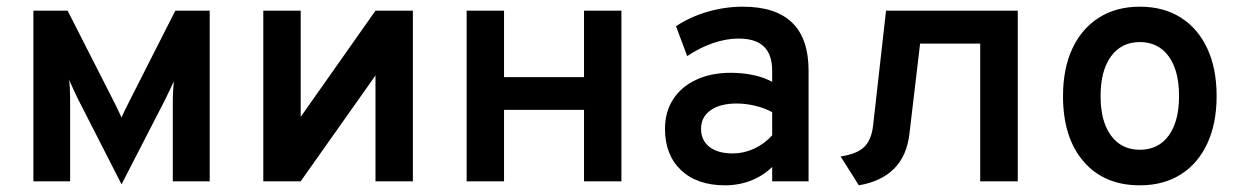

<svg xmlns="http://www.w3.org/2000/svg" viewBox="-20 -543 3715 575"><path d="M344 9 213 -247.5Q206.5 -261 200 -275Q193.5 -289 187 -304Q188.5 -292.5 189.2 -278Q190 -263.5 190 -250V0H80V-511H182.5L324 -233Q330.5 -219.5 335.5 -209.2Q340.5 -199 344 -191Q347.5 -199 352.2 -209.2Q357 -219.5 364 -233L505 -511H608V0H497.5V-241Q497.5 -255 498.5 -271.5Q499.5 -288 500.5 -299.5Q494 -285 487.2 -270.8Q480.5 -256.5 473.5 -242.5Z M768.5 0V-511H880.5V-193L1104.5 -511H1216.5V0H1104.5V-317L880.5 0Z M1377.5 0V-511H1489.5V-312H1729V-511H1841V0H1729V-214H1489.5V0Z M2151.5 12Q2067.5 12 2019.5 -33.5Q1971.5 -79 1971.5 -157Q1971.5 -208 1996 -245.8Q2020.5 -283.5 2065 -304.2Q2109.5 -325 2169 -325Q2204 -325 2235.8 -318.2Q2267.5 -311.5 2292.5 -298V-331Q2292.5 -380 2267.5 -403.8Q2242.5 -427.5 2192 -427.5Q2155 -427.5 2115.5 -414Q2076 -400.5 2038 -375L2004.5 -464.5Q2046.5 -492.5 2099 -507.8Q2151.5 -523 2204.5 -523Q2303 -523 2352.2 -475.2Q2401.5 -427.5 2401.5 -332V0H2292.5V-43Q2265.5 -16.5 2229 -2.2Q2192.5 12 2151.5 12ZM2174.5 -83.5Q2207 -83.5 2237.8 -97.5Q2268.5 -111.5 2292.5 -137.5V-207Q2270 -219.5 2241.8 -226.2Q2213.5 -233 2186.5 -233Q2136.5 -233 2108 -212.8Q2079.5 -192.5 2079.5 -157Q2079.5 -123 2104.5 -103.2Q2129.5 -83.5 2174.5 -83.5Z M2552 12 2497.5 -74.5Q2546 -81.5 2568.2 -103Q2590.5 -124.5 2595 -169.5L2633.5 -511H3028V0H2915.5V-412.5H2735.5L2703.5 -142Q2696 -76.5 2657.8 -38Q2619.5 0.5 2552 12Z M3393.5 12Q3286.5 12 3225 -59.5Q3163.5 -131 3163.5 -255Q3163.5 -337.5 3191.5 -397.5Q3219.5 -457.5 3271.2 -490.2Q3323 -523 3393.5 -523Q3464.5 -523 3516 -490.5Q3567.5 -458 3595.5 -398Q3623.5 -338 3623.5 -255.5Q3623.5 -173 3595.5 -113Q3567.5 -53 3516 -20.5Q3464.5 12 3393.5 12ZM3393.5 -94.5Q3449 -94.5 3480 -137Q3511 -179.5 3511 -255.5Q3511 -332 3479.8 -374.5Q3448.5 -417 3393.5 -417Q3338.5 -417 3307.2 -374.2Q3276 -331.5 3276 -255Q3276 -179.5 3307.2 -137Q3338.5 -94.5 3393.5 -94.5Z"/></svg>

Font: Overpass SemiBold
Style: Regular
Weight: 600
Designer: Delve Withrington, Dave Bailey, Thomas Jockin
Foundry: Delve Fonts LLC
Version: Version 4.000